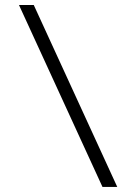

<svg xmlns="http://www.w3.org/2000/svg" viewBox="-20 -721 540 761"><path d="M55.2 -701.2H113.8L444.8 20H386.2Z"/></svg>

Font: Syncopate
Style: Regular
Weight: 400
Width: 7
Version: Version 001.001